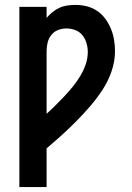

<svg xmlns="http://www.w3.org/2000/svg" viewBox="-20 -763 540 783"><path d="M59 0V-735H170V-690Q181 -703 194 -713.5Q207 -724 222 -731Q237 -738 254 -740.5Q271 -743 287 -743Q311 -743 333.5 -737.5Q356 -732 375.5 -719Q395 -706 409 -687Q423 -668 432 -646.5Q441 -625 445 -601.5Q449 -578 449 -555Q449 -514 435.5 -474Q422 -434 399.5 -399Q377 -364 349.5 -332Q322 -300 293 -270.5Q264 -241 233 -213Q202 -185 170 -158V0ZM170 -299Q189 -316 207.5 -334.5Q226 -353 244 -372Q262 -391 278 -411Q294 -431 307.5 -453.5Q321 -476 329.5 -500.5Q338 -525 338 -551Q338 -570 332.5 -588Q327 -606 315.5 -620Q304 -634 286.5 -640.5Q269 -647 250 -647Q233 -647 216.5 -640.5Q200 -634 189 -620Q178 -606 174 -588.5Q170 -571 170 -554Z"/></svg>

Font: Iosevka SS04
Style: Bold
Weight: 700
Monospace: yes
Designer: Belleve Invis
Foundry: Belleve Invis
Version: Version 19.0.0; ttfautohint (v1.8.4)